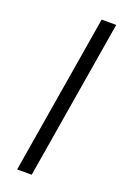

<svg xmlns="http://www.w3.org/2000/svg" viewBox="-142 -775 543 823"><g transform="rotate(20 129.5 -363.5)"><path d="M238.3 -727.3 117.5 0H51.1L171.9 -727.3Z"/></g></svg>

Font: Inter UI Light
Style: Italic
Weight: 300
Italic angle: 9.39999°
Designer: Rasmus Andersson
Foundry: rsms
Version: 3.2;8d6f07862